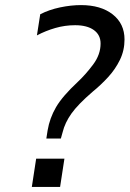

<svg xmlns="http://www.w3.org/2000/svg" viewBox="-20 -734 509 754"><path d="M162 -190 167 -222Q175 -270 200 -313Q225 -356 285 -412Q317 -442 346 -481Q375 -520 375 -563Q375 -597 348.5 -616Q322 -635 275 -635Q235 -635 197 -624Q159 -613 125 -595L138 -678Q173 -696 216 -705Q259 -714 298 -714Q376 -714 422.5 -677.5Q469 -641 469 -579Q469 -536 451 -499Q433 -462 404.5 -431Q376 -400 344 -374Q286 -324 260.5 -288Q235 -252 226 -215L219 -190ZM105 0 122 -111H233L216 0Z"/></svg>

Font: Mulish Medium
Style: Italic
Weight: 500
Italic angle: -9°
Designer: Vernon Adams
Foundry: Vernon Adams
Version: Version 3.603; ttfautohint (v1.8.3)